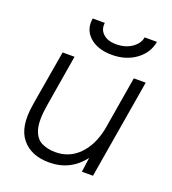

<svg xmlns="http://www.w3.org/2000/svg" viewBox="-131 -799 815 910"><g transform="rotate(20 277.0 -344.0)"><path d="M119 -242Q105 -159 117.5 -116.5Q130 -74 160.5 -59Q191 -44 231 -44Q300 -44 348.5 -92.5Q397 -141 415 -226L461 -500H521L437 0H381L391 -73Q326 12 219 12Q128 12 81.5 -45Q35 -102 54 -216L58 -242L102 -500H162ZM325 -569Q252 -569 211.5 -606Q171 -643 181 -700H242Q237 -666 260.5 -644.5Q284 -623 326 -623Q372 -623 404.5 -645Q437 -667 443 -700H505Q495 -642 445 -605.5Q395 -569 325 -569Z"/></g></svg>

Font: Figtree Light
Style: Italic
Weight: 300
Italic angle: -9.5°
Foundry: Erik Kennedy
Version: Version 2.001; ttfautohint (v1.8.4.7-5d5b);gftools[0.9.27]